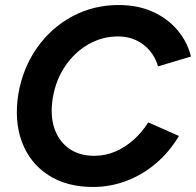

<svg xmlns="http://www.w3.org/2000/svg" viewBox="-20 -732 780 764"><path d="M350 12Q245 12 172 -35.5Q99 -83 67.5 -166.5Q36 -250 53 -358Q71 -462 127.5 -542Q184 -622 268 -667Q352 -712 452 -712Q527 -712 586 -686Q645 -660 685 -613.5Q725 -567 740 -507L609 -468Q598 -505 575 -531.5Q552 -558 520.5 -572.5Q489 -587 450 -587Q386 -587 331.5 -555.5Q277 -524 239.5 -469Q202 -414 190 -342Q179 -274 196 -222.5Q213 -171 254 -141.5Q295 -112 355 -112Q400 -112 440 -129.5Q480 -147 513 -177Q546 -207 570 -245L692 -191Q656 -130 603 -84Q550 -38 485 -13Q420 12 350 12Z"/></svg>

Font: Figtree Light
Style: Bold Italic
Weight: 700
Italic angle: -9.5°
Version: Version 2.000